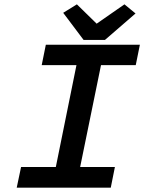

<svg xmlns="http://www.w3.org/2000/svg" viewBox="-20 -864 664 884"><path d="M77 -95H237L332 -564H172L191 -658H624L605 -564H445L349 -95H509L490 0H57ZM425 -755 553 -844 604 -802 463 -680H365L271 -805L334 -844Z"/></svg>

Font: Codetta
Style: Bold Italic
Weight: 700
Italic angle: -11°
Designer: Ulrich Proeller
Foundry: PROSA GmbH
Version: Version 2.00;September 29, 2018;FontCreator 11.5.0.2427 64-b